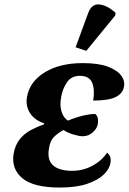

<svg xmlns="http://www.w3.org/2000/svg" viewBox="-20 -831 577 861"><path d="M248 10Q130 10 80 -32Q30 -74 41 -141Q48 -181 68.5 -206.5Q89 -232 118 -247.5Q147 -263 177 -273L178 -278Q135 -292 114.5 -324Q94 -356 101 -396Q113 -465 180.5 -506.5Q248 -548 351 -548Q422 -548 464 -532Q506 -516 523.5 -492Q541 -468 536 -443Q531 -412 499 -396Q467 -380 398 -380Q406 -430 393 -460.5Q380 -491 338 -491Q299 -491 279 -460Q259 -429 254 -394Q247 -357 256.5 -329Q266 -301 285 -290Q317 -304 350.5 -312Q384 -320 407 -320Q414 -315 417.5 -304Q421 -293 419 -276Q415 -254 395.5 -237Q376 -220 351 -220Q335 -220 308.5 -228Q282 -236 265 -248Q240 -235 222.5 -217.5Q205 -200 200 -168Q190 -115 217.5 -90Q245 -65 304 -65Q351 -65 393 -87Q435 -109 460 -146Q481 -131 475 -100Q471 -73 445 -48Q419 -23 370.5 -6.5Q322 10 248 10ZM367 -603 319 -619 376 -774Q392 -815 426.5 -811Q461 -807 498 -774L497 -762Z"/></svg>

Font: Noto Serif
Style: Bold Italic
Weight: 700
Italic angle: -12°
Designer: Monotype Design Team
Foundry: Monotype Imaging Inc.
Version: Version 2.013